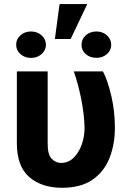

<svg xmlns="http://www.w3.org/2000/svg" viewBox="-20 -886 629 916"><path d="M60.4 -545.5H207.4V-201.7Q207 -148.8 226.4 -128.7Q245.7 -108.7 271.3 -108.7Q306.1 -108.7 331.1 -133.2Q356.2 -157.7 369.9 -196.2Q383.5 -234.7 383.5 -277Q381.7 -342.3 367.5 -413.5Q353.3 -484.7 332 -545.5H471.2Q494.3 -500.7 511.2 -427.7Q528.1 -354.8 528.1 -277Q528.1 -196.4 502.1 -131.4Q476.2 -66.4 420.6 -28.2Q365.1 9.9 275.9 9.9Q178.6 9.9 119.5 -41.4Q60.4 -92.7 60.4 -203.1ZM241.8 -699.9 264.2 -866.5H396.3L317.1 -699.9ZM57.2 -672.6Q56.8 -698.9 77.2 -717.3Q97.7 -735.8 127.8 -735.8Q158 -735.8 178.4 -717.3Q198.9 -698.9 199.2 -672.6Q198.9 -646.3 178.4 -628Q158 -609.7 127.8 -609.7Q98 -609.7 77.4 -628Q56.8 -646.3 57.2 -672.6ZM369 -671.9Q368.6 -698.5 388.8 -717.2Q409.1 -735.8 440.3 -735.8Q469.8 -735.8 490.1 -717.5Q510.3 -699.2 510.7 -671.9Q510.3 -646 490.1 -628Q469.8 -610.1 440.3 -610.1Q409.1 -610.1 388.8 -628.2Q368.6 -646.3 369 -671.9Z"/></svg>

Font: Inter UI
Style: Bold
Weight: 700
Designer: Rasmus Andersson
Foundry: rsms
Version: 3.2;8d6f07862